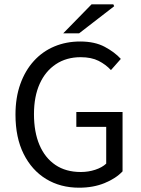

<svg xmlns="http://www.w3.org/2000/svg" viewBox="-20 -861 657 893"><path d="M348 12Q261 12 194.5 -28.5Q128 -69 90 -145Q52 -221 52 -328Q52 -407 74.5 -470Q97 -533 137.5 -577.5Q178 -622 233 -645Q288 -668 353 -668Q421 -668 467.5 -643Q514 -618 542 -587L496 -535Q472 -561 438.5 -578Q405 -595 355 -595Q289 -595 240 -562.5Q191 -530 164.5 -471Q138 -412 138 -330Q138 -247 163.5 -187Q189 -127 237.5 -94Q286 -61 356 -61Q391 -61 423 -71.5Q455 -82 474 -100V-271H335V-340H550V-64Q519 -31 466.5 -9.5Q414 12 348 12ZM274 -706 406 -841H507L511 -832L348 -706Z"/></svg>

Font: Source Sans 3
Style: Regular
Weight: 400
Designer: Paul D. Hunt
Foundry: Adobe
Version: Version 3.046;hotconv 1.0.118;makeotfexe 2.5.65603